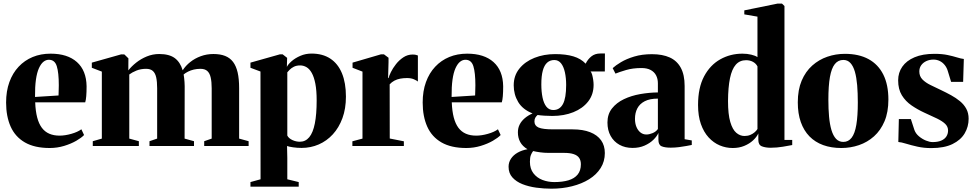

<svg xmlns="http://www.w3.org/2000/svg" viewBox="-20 -838 5599 1102"><path d="M265.5 11.5Q178.5 11.5 123 -20.5Q67.5 -52.5 41.2 -111.2Q15 -170 15 -249.5Q15 -315 33.8 -366.8Q52.5 -418.5 86.8 -455Q121 -491.5 167.5 -510.8Q214 -530 270.5 -530Q367.5 -530 421.5 -481.8Q475.5 -433.5 477 -343Q477 -309 475 -285.8Q473 -262.5 469 -250.5H182Q184 -199.5 193.5 -163.5Q203 -127.5 220.2 -104.5Q237.5 -81.5 263 -70.5Q288.5 -59.5 322 -59.5Q353 -59.5 389.2 -69.8Q425.5 -80 447 -96L462.5 -63Q448 -47.5 417.8 -30Q387.5 -12.5 347.8 -0.5Q308 11.5 265.5 11.5ZM181 -281.5 316 -290Q316.5 -305.5 316.8 -319.2Q317 -333 317.5 -348.5Q317.5 -420.5 306 -457.8Q294.5 -495 260.5 -495Q244 -495 229.5 -483.5Q215 -472 203.5 -446.8Q192 -421.5 186.2 -380.8Q180.5 -340 181 -281.5Z M512.5 0V-27.5L564.5 -42.5V-427L507 -449V-478.5L675.5 -526L694 -525.5L717 -503L716.5 -434Q734.5 -457 761.5 -478.5Q788.5 -500 822.5 -514Q856.5 -528 893.5 -528Q951 -528 982.8 -504.8Q1014.5 -481.5 1028.5 -434.5Q1045.5 -461 1072 -482Q1098.5 -503 1132.5 -515.5Q1166.5 -528 1205 -528Q1244 -528 1272 -517Q1300 -506 1317.8 -482.5Q1335.5 -459 1344 -422Q1352.5 -385 1352.5 -332V-42.5L1407 -27.5V0H1152V-27.5L1195 -42.5V-331Q1195 -368.5 1189.2 -393.5Q1183.5 -418.5 1169.5 -430.8Q1155.5 -443 1130.5 -443Q1110.5 -443 1092.5 -438.8Q1074.5 -434.5 1059.5 -427Q1044.5 -419.5 1034 -410.5Q1035.5 -402.5 1036.8 -391.2Q1038 -380 1039 -367.8Q1040 -355.5 1040 -344L1039.5 -42.5L1093.5 -27.5V0H838V-27.5L882 -42.5V-331.5Q882 -369 876.5 -393.8Q871 -418.5 857.2 -430.8Q843.5 -443 818.5 -443Q788 -443 763.2 -433Q738.5 -423 722 -410.5V-42.5L777 -27.5V0Z M1417.5 233.5V207L1475.5 191L1475 -427.5L1417.5 -449V-478.5L1586 -526H1602.5L1628 -506L1626.5 -454Q1633.5 -469 1653.8 -486.8Q1674 -504.5 1703.8 -517.5Q1733.5 -530.5 1768 -530.5Q1831.5 -530.5 1875.5 -501.8Q1919.5 -473 1942.5 -417.8Q1965.5 -362.5 1965.5 -283.5Q1965.5 -214.5 1945.5 -160Q1925.5 -105.5 1890.5 -67.2Q1855.5 -29 1809.5 -9Q1763.5 11 1711 11Q1685.5 11 1661.8 7.5Q1638 4 1627.5 0L1629 68.5V191L1694.5 207V233.5ZM1701 -24.5Q1733.5 -24.5 1755 -50.5Q1776.5 -76.5 1787 -129.2Q1797.5 -182 1797.5 -261.5Q1797.5 -319 1790 -357.5Q1782.5 -396 1769.5 -419.2Q1756.5 -442.5 1739.2 -452.5Q1722 -462.5 1703 -462.5Q1681.5 -462.5 1666.8 -455Q1652 -447.5 1643 -438.2Q1634 -429 1629 -423V-60Q1637 -44 1658 -34.2Q1679 -24.5 1701 -24.5Z M2002.5 0V-27L2060.5 -42.5V-427L2003.5 -449V-478.5L2166 -526H2184L2210 -506.5V-481L2207.5 -389.5L2210.5 -390.5Q2213 -402.5 2223.8 -424.5Q2234.5 -446.5 2252.8 -469.8Q2271 -493 2295.2 -509Q2319.5 -525 2348 -525Q2359.5 -525 2366.8 -523.2Q2374 -521.5 2378.5 -519.5V-370Q2371.5 -376 2355.5 -383Q2339.5 -390 2316.5 -390Q2295 -390 2276.8 -386.5Q2258.5 -383 2243.5 -375Q2228.5 -367 2216.5 -354L2217 -43L2298 -27V0Z M2656.5 11.5Q2569.5 11.5 2514 -20.5Q2458.5 -52.5 2432.2 -111.2Q2406 -170 2406 -249.5Q2406 -315 2424.8 -366.8Q2443.5 -418.5 2477.8 -455Q2512 -491.5 2558.5 -510.8Q2605 -530 2661.5 -530Q2758.5 -530 2812.5 -481.8Q2866.5 -433.5 2868 -343Q2868 -309 2866 -285.8Q2864 -262.5 2860 -250.5H2573Q2575 -199.5 2584.5 -163.5Q2594 -127.5 2611.2 -104.5Q2628.5 -81.5 2654 -70.5Q2679.5 -59.5 2713 -59.5Q2744 -59.5 2780.2 -69.8Q2816.5 -80 2838 -96L2853.5 -63Q2839 -47.5 2808.8 -30Q2778.5 -12.5 2738.8 -0.5Q2699 11.5 2656.5 11.5ZM2572 -281.5 2707 -290Q2707.5 -305.5 2707.8 -319.2Q2708 -333 2708.5 -348.5Q2708.5 -420.5 2697 -457.8Q2685.5 -495 2651.5 -495Q2635 -495 2620.5 -483.5Q2606 -472 2594.5 -446.8Q2583 -421.5 2577.2 -380.8Q2571.5 -340 2572 -281.5Z M3144.5 245Q3101 245 3057.5 239Q3014 233 2978.2 218.8Q2942.5 204.5 2920.8 180.2Q2899 156 2899 119Q2899 93.5 2912.8 72.8Q2926.5 52 2951.2 38Q2976 24 3007.5 18.5Q2979 1.5 2965.8 -22.8Q2952.5 -47 2952.5 -78.5Q2952.5 -103.5 2962.8 -123.5Q2973 -143.5 2991.8 -159.5Q3010.5 -175.5 3036.5 -187Q2980 -209.5 2954.2 -252.5Q2928.5 -295.5 2928.5 -348.5Q2928.5 -404 2961 -444.2Q2993.5 -484.5 3047.5 -506Q3101.5 -527.5 3166.5 -527.5Q3227.5 -527.5 3270.8 -514.5Q3314 -501.5 3341.5 -472.5Q3353 -497 3373.8 -514Q3394.5 -531 3426 -531H3452L3451.5 -428H3369.5Q3375 -422.5 3378.8 -408.8Q3382.5 -395 3384.8 -379.2Q3387 -363.5 3387 -351Q3387 -295.5 3355.8 -255.5Q3324.5 -215.5 3270.8 -194Q3217 -172.5 3150 -172.5Q3129 -172.5 3105.2 -174Q3081.5 -175.5 3065.5 -178Q3057 -170.5 3052.2 -162Q3047.5 -153.5 3047.5 -140.5Q3047.5 -116.5 3071.2 -106Q3095 -95.5 3156 -95.5H3266.5Q3326 -95.5 3367.2 -79.2Q3408.5 -63 3430 -32.8Q3451.5 -2.5 3451.5 40.5Q3451.5 88.5 3427.5 126.5Q3403.5 164.5 3361.2 190.8Q3319 217 3263.2 231Q3207.5 245 3144.5 245ZM3161.5 207Q3208.5 207 3242.8 196.8Q3277 186.5 3295.5 163.8Q3314 141 3314 105Q3314 83 3304.2 68.5Q3294.5 54 3273.2 46.8Q3252 39.5 3218.5 39.5H3129.5Q3103 39.5 3080 36.2Q3057 33 3040 29Q3033 37.5 3027.2 51.5Q3021.5 65.5 3021.5 90.5Q3021.5 130.5 3041.5 156.5Q3061.5 182.5 3093.5 194.8Q3125.5 207 3161.5 207ZM3155.5 -206.5Q3192.5 -206.5 3211 -240.8Q3229.5 -275 3229.5 -350.5Q3229.5 -391 3222.2 -423.5Q3215 -456 3200 -474.8Q3185 -493.5 3161.5 -493.5Q3137.5 -493.5 3120.8 -478.8Q3104 -464 3095.5 -433Q3087 -402 3087 -353.5Q3087 -311.5 3094 -278Q3101 -244.5 3116.2 -225.5Q3131.5 -206.5 3155.5 -206.5Z M3611 11Q3568 11 3535.5 -7Q3503 -25 3484.8 -57.8Q3466.5 -90.5 3466.5 -135Q3466.5 -182.5 3492.5 -215.5Q3518.5 -248.5 3561 -268.8Q3603.5 -289 3654.8 -298Q3706 -307 3756 -307.5V-359.5Q3756 -385.5 3745.8 -405.2Q3735.5 -425 3714.8 -436.2Q3694 -447.5 3662 -447.5Q3612 -447.5 3573.2 -436Q3534.5 -424.5 3512.5 -415.5L3496.5 -447Q3513 -462.5 3544.2 -481.2Q3575.5 -500 3620.2 -513.5Q3665 -527 3722 -527Q3782.5 -527 3824 -508.2Q3865.5 -489.5 3887.5 -449Q3909.5 -408.5 3909.5 -344.5V-39L3950.5 -32V-6Q3940 -4 3920.2 -0.2Q3900.5 3.5 3877 6.5Q3853.5 9.5 3829.5 9.5Q3795.5 9.5 3777.2 1.5Q3759 -6.5 3759 -36V-75Q3750.5 -55.5 3730 -35.5Q3709.5 -15.5 3679.2 -2.2Q3649 11 3611 11ZM3690 -66Q3706.5 -66 3725.8 -74Q3745 -82 3756 -97.5V-272Q3709.5 -272 3680.5 -257Q3651.5 -242 3638 -216Q3624.5 -190 3624.5 -156Q3624.5 -129.5 3633 -109.2Q3641.5 -89 3656.2 -77.5Q3671 -66 3690 -66Z M4185.5 11.5Q4146.5 11.5 4111 -3.5Q4075.5 -18.5 4047.2 -49.2Q4019 -80 4002.8 -126.2Q3986.5 -172.5 3986.5 -235.5Q3986.5 -334.5 4021.2 -399.8Q4056 -465 4114 -497.5Q4172 -530 4241.5 -530Q4268.5 -530 4292.2 -524.2Q4316 -518.5 4327.5 -510V-742.5L4252 -755.5V-778.5L4443.5 -817.5H4468L4482.5 -803.5V-35H4527V-5.5Q4509.5 -2 4474 4Q4438.5 10 4403 10Q4374 10 4353.2 2Q4332.5 -6 4332.5 -35V-72Q4323 -51.5 4302.2 -32.2Q4281.5 -13 4252 -0.8Q4222.5 11.5 4185.5 11.5ZM4253 -57.5Q4271.5 -57.5 4286 -63.5Q4300.5 -69.5 4311.2 -78.8Q4322 -88 4327.5 -97.5V-457Q4319 -473.5 4301.8 -483Q4284.5 -492.5 4262 -492.5Q4226 -492.5 4203.2 -466.8Q4180.5 -441 4169.8 -389Q4159 -337 4158.5 -258Q4158.5 -182 4171.5 -138Q4184.5 -94 4206 -75.8Q4227.5 -57.5 4253 -57.5Z M4559 -250.5Q4559 -322.5 4581.2 -375Q4603.5 -427.5 4642 -461.8Q4680.5 -496 4728.8 -512.5Q4777 -529 4829.5 -529Q4909 -529 4964.8 -498.8Q5020.5 -468.5 5049.8 -410Q5079 -351.5 5079 -266.5Q5079 -194.5 5056.8 -142Q5034.5 -89.5 4996.5 -55.5Q4958.5 -21.5 4910 -5Q4861.5 11.5 4809 11.5Q4751 11.5 4704.8 -5.2Q4658.5 -22 4626 -55.2Q4593.5 -88.5 4576.2 -137.5Q4559 -186.5 4559 -250.5ZM4820.5 -23.5Q4849.5 -23.5 4868 -47.5Q4886.5 -71.5 4895 -121.8Q4903.5 -172 4903.5 -250.5Q4903.5 -304 4899.8 -348.8Q4896 -393.5 4886.8 -426Q4877.5 -458.5 4861.2 -476.2Q4845 -494 4820.5 -494Q4790.5 -494 4771.5 -470.2Q4752.5 -446.5 4743.5 -396.2Q4734.5 -346 4734.5 -265.5Q4734.5 -212.5 4738.5 -168.2Q4742.5 -124 4752.2 -91.5Q4762 -59 4778.5 -41.2Q4795 -23.5 4820.5 -23.5Z M5325 12Q5283 12 5246 3.8Q5209 -4.5 5180.8 -13.2Q5152.5 -22 5136 -23L5139 -154.5H5208L5228.5 -91.5Q5236 -71 5254.5 -55.5Q5273 -40 5294.5 -31.2Q5316 -22.5 5332.5 -22.5Q5362.5 -22.5 5382.2 -31Q5402 -39.5 5411.8 -54.8Q5421.5 -70 5421.5 -89Q5421.5 -111 5405.2 -126.8Q5389 -142.5 5358.5 -157.5Q5328 -172.5 5284 -192Q5246 -209.5 5211.8 -233Q5177.5 -256.5 5156.2 -291.2Q5135 -326 5135 -377Q5135 -421 5158.8 -455.2Q5182.5 -489.5 5229 -509.2Q5275.5 -529 5343 -529Q5387.5 -529 5419 -522.2Q5450.5 -515.5 5472.8 -508.5Q5495 -501.5 5512 -499.5L5508 -368H5439L5421 -427Q5415 -449 5402.5 -464.5Q5390 -480 5373.5 -488Q5357 -496 5338 -496Q5315.5 -496 5297 -487.5Q5278.5 -479 5267.5 -463.8Q5256.5 -448.5 5256.5 -428Q5256.5 -400.5 5274.2 -382.2Q5292 -364 5320.2 -350.2Q5348.5 -336.5 5381 -321Q5410.5 -307 5438.8 -291.5Q5467 -276 5490 -257Q5513 -238 5526.2 -213.5Q5539.5 -189 5539.5 -156.5Q5539.5 -111 5517 -72.8Q5494.5 -34.5 5447 -11.2Q5399.5 12 5325 12Z"/></svg>

Font: Merriweather 120pt ExtraBold
Style: Regular
Weight: 800
Version: Version 2.100